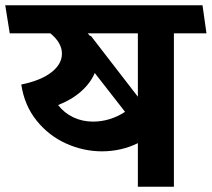

<svg xmlns="http://www.w3.org/2000/svg" viewBox="-41 -711 806 731"><path d="M621.1 0H483.9V-166Q421.9 -135.3 348.1 -134.8Q276.4 -134.8 210.2 -164.8Q144 -194.8 97.9 -252.4Q51.8 -310.1 40 -389.2Q114.3 -404.3 154.5 -435.5Q194.8 -466.8 194.8 -506.8Q194.8 -547.9 150.9 -584H-3.9L-21 -690.9H730L745.1 -584H621.1ZM293 -584 301.8 -574.2H305.2L483.9 -342.8V-584ZM435.1 -285.2 319.8 -433.1Q303.7 -395 267.8 -363Q231.9 -331.1 180.2 -311Q204.1 -280.3 238.5 -264.2Q272.9 -248 313 -248Q377.9 -248 435.1 -285.2Z"/></svg>

Font: Kadwa
Style: Regular
Weight: 400
Designer: Sol Matas
Foundry: Sol Matas
Version: Version 1.000;PS 001.000;hotconv 1.0.70;makeotf.lib2.5.58329